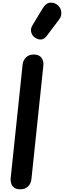

<svg xmlns="http://www.w3.org/2000/svg" viewBox="-20 -1410 477 1430"><path d="M131.5 0Q92.5 0 74 -23.2Q55.5 -46.5 60 -88.5L148.5 -930Q152 -961 173.8 -982.5Q195.5 -1004 230.5 -1004Q271.5 -1004 289 -979.8Q306.5 -955.5 303 -922L214.5 -79.5Q210.5 -40.5 187.5 -20.2Q164.5 0 131.5 0ZM244.5 -1127Q221.5 -1141 213.2 -1167.2Q205 -1193.5 221.5 -1221L298.5 -1348.5Q322.5 -1388.5 355.2 -1390.2Q388 -1392 411 -1370.5Q434.5 -1349.5 436.8 -1319.5Q439 -1289.5 420.5 -1265L328 -1142.5Q309.5 -1118 287.8 -1116Q266 -1114 244.5 -1127Z"/></svg>

Font: Edu SA Hand
Style: Regular
Weight: 400
Designer: Tina and Corey Anderson, Eben Sorkin, Mirko Velimirovic
Foundry: Google for Education
Version: Version 2.000